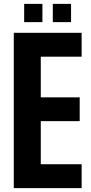

<svg xmlns="http://www.w3.org/2000/svg" viewBox="-20 -969 468 989"><path d="M51 0V-800H400.5V-677H190V-467.5H390.5V-345H190V-123H400.5V0ZM252 -855V-949H346V-855ZM104.5 -855V-949H198.5V-855Z"/></svg>

Font: Big Shoulders Thin ExtraBold
Style: Regular
Weight: 800
Version: Version 2.002